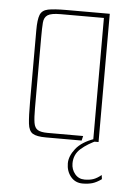

<svg xmlns="http://www.w3.org/2000/svg" viewBox="-48 -508 492 701"><g transform="rotate(5 198.0 -157.0)"><path d="M133 0Q99 0 84.5 -9Q70 -18 67 -45Q64 -72 64 -125V-387Q64 -426 71 -443.5Q78 -461 100 -465.5Q122 -470 167 -470H326V0H306V-453H147Q113 -453 100 -444.5Q87 -436 85.5 -416.5Q84 -397 84 -362V-103Q84 -68 87 -49.5Q90 -31 101.5 -24Q113 -17 138 -17H268L264 0ZM281 156Q254 156 237.5 136Q221 116 221 87Q221 61 242.5 33.5Q264 6 310 -10L324 -6Q287 10 262.5 31.5Q238 53 238 86Q238 108 251.5 124.5Q265 141 287 141Q305 141 318.5 136.5Q332 132 348 119L350 134Q332 147 316.5 151.5Q301 156 281 156Z"/></g></svg>

Font: Smooch Sans Thin Thin
Style: Regular
Weight: 250
Version: Version 1.010